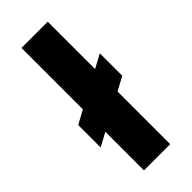

<svg xmlns="http://www.w3.org/2000/svg" viewBox="-229 -738 776 776"><g transform="rotate(-45 158.5 -350.0)"><path d="M83.3 0V-220.8L25 -189.2V-317.5L83.3 -349.2V-700H233.3V-429.2L291.7 -460.8V-332.5L233.3 -300.8V0Z"/></g></svg>

Font: Funnel Sans ExtraBold
Style: Regular
Weight: 800
Version: Version 1.000; Beta; Release 5; Build 24; ttfautohint (v1.8.